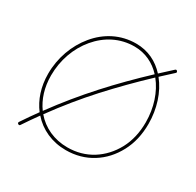

<svg xmlns="http://www.w3.org/2000/svg" viewBox="-147 -830 1023 1004"><g transform="rotate(30 364.5 -328.5)"><path d="M78.1 7.3C83.5 10.7 87.4 9.8 90.3 4.9C111.3 -26.9 133.3 -58.1 155.3 -88.9C204.6 -32.2 276.9 1 360.4 1C418.9 1 471.7 -13.7 518.1 -42.5C564.5 -71.3 600.6 -111.3 627.4 -161.6C654.3 -211.9 667.5 -269.5 667.5 -334C667.5 -423.8 640.1 -511.2 589.4 -573.7C610.8 -593.8 633.3 -614.7 657.2 -636.2C661.6 -639.6 661.6 -644 657.7 -648.4C654.3 -652.8 649.9 -652.8 645.5 -648.9C622.1 -627.9 599.6 -606.9 578.1 -586.9C533.7 -635.7 474.6 -666 402.3 -666C308.6 -666 229 -623.5 171.9 -554.7C114.7 -485.8 81.5 -395 81.5 -299.3C81.5 -221.2 104.5 -153.8 143.6 -102.5C120.6 -70.8 97.7 -38.1 75.7 -4.9C72.3 0.5 73.2 4.4 78.1 7.3ZM99.1 -299.3C99.1 -391.6 130.4 -478.5 185.1 -543.5C239.7 -608.4 314.5 -648.4 402.3 -648.4C468.8 -648.4 523.9 -620.1 565.4 -575.2C415.5 -434.1 280.8 -290 154.3 -116.7C119.1 -165 99.1 -227.1 99.1 -299.3ZM360.4 -15.6C280.3 -15.6 211.9 -47.9 165.5 -102.5C228.5 -189.5 294.4 -270 362.3 -344.7C430.2 -418.9 501.5 -491.2 576.7 -562C624 -503.4 650.9 -421.4 650.9 -334C650.9 -272 638.2 -217.3 612.8 -169.4C586.9 -121.6 552.2 -84 508.8 -56.6C464.8 -29.3 415.5 -15.6 360.4 -15.6Z"/></g></svg>

Font: Mikhak Thin
Style: Regular
Weight: 100
Designer: Amin Abedi
Version: Version 3.2